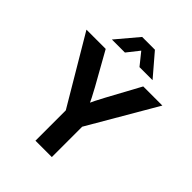

<svg xmlns="http://www.w3.org/2000/svg" viewBox="-260 -1082 1219 1219"><g transform="rotate(45 349.5 -472.5)"><path d="M278.3 0V-272.5L8.8 -727.5H181.6L305.2 -507.3Q322.3 -476.6 337.9 -445.8Q353.5 -415 369.1 -381.3H336.4Q351.6 -415 366.7 -445.8Q381.8 -476.6 398.9 -507.3L518.6 -727.5H690.4L425.3 -272.5V0ZM284.2 -797.4H168V-798.3L291.5 -944.8H406.2L531.7 -798.3V-797.4H415L349.1 -879.4Z"/></g></svg>

Font: Inter 28pt
Style: Bold
Weight: 700
Designer: Rasmus Andersson
Foundry: rsms
Version: Version 4.001;git-66647c0bb